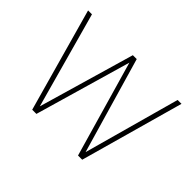

<svg xmlns="http://www.w3.org/2000/svg" viewBox="-142 -1017 1295 1295"><g transform="rotate(45 505.5 -370.0)"><path d="M307 0H267L60 -740H97L300 -6L274 -7L487 -740H524L737 -7L711 -6L914 -740H951L744 0H704L493 -733H519Z"/></g></svg>

Font: Be Vietnam Pro Variable Thin
Style: Regular
Weight: 100
Designer: Lam Bao, Tony Le, Vietanh Nguyen
Foundry: Yellow Type Foundry
Version: Version 1.002